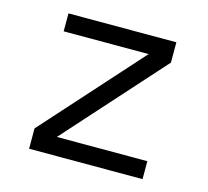

<svg xmlns="http://www.w3.org/2000/svg" viewBox="-81 -609 762 703"><g transform="rotate(15 300.0 -258.0)"><path d="M85 0V-77L418 -448H96V-516H505V-439L172 -68H515V0Z"/></g></svg>

Font: Lilex
Style: Regular
Weight: 400
Monospace: yes
Designer: Mike Abbink, Paul van der Laan, Pieter van Rosmalen, Mikhael Khrustik
Foundry: Mikhael Khrustik
Version: Version 2.510